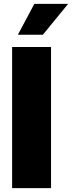

<svg xmlns="http://www.w3.org/2000/svg" viewBox="-20 -970 372 990"><path d="M243.2 -727.5V0H42.5V-727.5ZM72.3 -791 157.2 -950.2H331.5L201.2 -791Z"/></svg>

Font: Inter 24pt Black
Style: Regular
Weight: 900
Designer: Rasmus Andersson
Foundry: rsms
Version: Version 4.001;git-66647c0bb